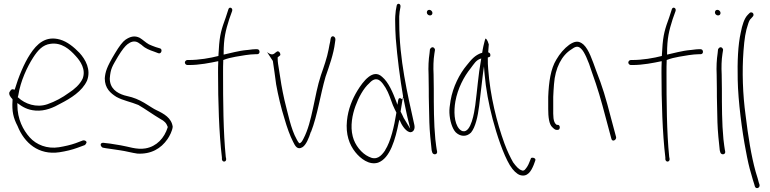

<svg xmlns="http://www.w3.org/2000/svg" viewBox="-20 -760 3991 995"><path d="M30 -285C23 -272 34 -257 44 -247L45 -245V-240C41 -183 49 -149 71 -107C106 -19 180 45 288 29C321 24 354 16 381 6L419 -8C422 -10 425 -13 427 -18C433 -27 419 -35 409 -32L372 -18C347 -9 316 -2 286 3C224 13 168 -10 134 -48C100 -86 70 -142 70 -217V-226C96 -206 123 -190 164 -187C214 -183 258 -203 293 -223C346 -250 406 -287 431 -342C453 -399 423 -452 392 -486C363 -516 329 -544 291 -555C217 -576 171 -533 136 -479C105 -432 76 -362 56 -295C43 -300 37 -297 31 -285ZM75 -267C86 -339 121 -414 152 -462C176 -499 201 -528 242 -533C299 -541 341 -505 373 -469C396 -444 427 -400 408 -352C394 -322 365 -297 337 -279C303 -254 266 -234 226 -220C168 -200 109 -222 75 -254C75 -254 72 -256 72 -256C72 -256 75 -267 75 -267ZM431 -342Z M506 -18C496 -11 506 3 512 5L528 8C555 11 578 16 603 19C632 23 663 32 692 36C763 40 814 10 848 -39C859 -55 873 -82 875 -103C869 -149 829 -171 791 -189C776 -196 762 -206 747 -215C721 -232 693 -247 663 -256L624 -266C585 -278 549 -302 549 -353V-354C553 -406 562 -416 592 -468C612 -501 629 -522 641 -531C658 -544 676 -550 695 -540L717 -525V-524C733 -510 753 -501 780 -492L801 -484C817 -479 823 -505 810 -509L787 -516C774 -521 762 -525 752 -530C734 -540 721 -554 704 -564C678 -577 655 -571 630 -554C616 -544 598 -521 576 -484C554 -448 540 -420 534 -404C527 -386 524 -369 523 -354C523 -302 553 -277 583 -258C617 -239 659 -232 697 -216C732 -196 773 -166 812 -143C831 -133 842 -123 849 -103V-100C832 -45 792 -1 734 9C688 17 644 -1 605 -7C581 -10 557 -16 532 -18H531L516 -20C513 -20 509 -20 506 -18ZM693 36C693 36 692 36 692 36C692 36 693 36 693 36ZM704 -564Z M958 -449H951C944 -449 938 -442 938 -436C938 -429 945 -423 951 -423H959C1014 -423 1068 -434 1111 -443V-437C1110 -420 1110 -402 1110 -383C1110 -235 1115 -69 1130 56V66C1133 83 1154 80 1152 63L1150 53C1137 -74 1136 -236 1136 -383C1136 -404 1136 -426 1137 -446V-449C1157 -457 1179 -462 1201 -466C1230 -471 1274 -479 1303 -479H1312C1320 -479 1325 -484 1325 -491C1325 -500 1320 -505 1312 -505H1303C1297 -505 1284 -504 1263 -501H1262C1215 -497 1173 -484 1139 -477V-483C1139 -562 1149 -601 1168 -661L1183 -703C1188 -719 1169 -727 1164 -713L1150 -670C1129 -612 1118 -581 1114 -504V-503C1113 -494 1113 -485 1112 -474V-470C1070 -459 1012 -449 958 -449Z M1394 -444C1400 -408 1405 -365 1411 -323C1421 -267 1437 -199 1454 -146C1467 -100 1483 -56 1499 -25C1510 -2 1522 18 1547 3C1566 -8 1581 -45 1591 -77H1592C1625 -161 1640 -269 1667 -362C1686 -417 1709 -480 1716 -539L1718 -553C1720 -568 1705 -578 1697 -568C1695 -566 1694 -562 1693 -557L1691 -544C1689 -535 1686 -522 1683 -504C1675 -461 1658 -413 1643 -370C1608 -264 1599 -129 1553 -42C1548 -33 1542 -18 1531 -18H1529V-20C1526 -23 1521 -30 1517 -39C1488 -90 1472 -172 1454 -242C1442 -295 1433 -348 1426 -398C1422 -422 1419 -439 1419 -457V-463C1424 -468 1433 -472 1433 -476C1433 -485 1427 -494 1420 -494C1416 -494 1414 -493 1412 -490H1411C1398 -479 1390 -470 1364 -490Z M1778 -134C1771 -64 1790 -11 1821 28C1848 62 1893 97 1939 83C2002 60 2029 -38 2047 -129C2047 -129 2050 -140 2050 -140C2050 -140 2055 -129 2055 -129C2064 -107 2088 -73 2109 -75C2124 -77 2132 -93 2127 -114C2092 -272 2049 -452 2049 -644C2048 -667 2049 -685 2051 -699L2055 -722C2057 -732 2054 -738 2048 -740C2042 -742 2036 -738 2035 -727L2031 -705C2029 -688 2027 -668 2028 -643C2028 -620 2029 -593 2031 -561C2039 -461 2053 -353 2069 -260L2074 -235C2082 -197 2089 -160 2098 -126L2106 -93L2089 -121C2084 -129 2079 -137 2074 -146L2073 -147C2068 -160 2061 -171 2056 -182L2067 -250C2065 -249 2062 -247 2062 -246C2060 -249 2057 -250 2055 -251C2045 -253 2044 -245 2042 -231L2039 -217L2035 -230C2016 -280 1994 -334 1960 -362C1913 -406 1862 -339 1832 -290C1806 -247 1784 -195 1778 -134ZM1808 -53C1794 -107 1806 -166 1822 -210C1838 -254 1863 -302 1894 -329C1909 -346 1929 -358 1950 -341C1969 -325 1989 -289 1999 -261L2016 -215C2021 -202 2029 -188 2034 -177V-175C2023 -106 2005 -27 1976 18V19C1955 50 1931 73 1891 52C1854 35 1819 -8 1808 -53ZM1894 -329C1894 -329 1894 -328 1894 -328C1894 -328 1894 -329 1894 -329ZM2067 -250C2069 -251 2070 -252 2070 -252V-253C2070 -255 2069 -258 2069 -260Z M2192 -695C2192 -687 2200 -680 2208 -680C2216 -680 2221 -685 2221 -693C2221 -701 2213 -709 2205 -709C2197 -709 2192 -704 2192 -695ZM2201 -373C2201 -350 2202 -326 2202 -299C2202 -272 2202 -246 2203 -216L2205 -126C2206 -86 2213 -12 2217 19L2220 30C2225 45 2249 42 2245 24L2243 14C2242 7 2239 -11 2236 -39C2228 -121 2228 -213 2228 -299C2228 -325 2227 -350 2227 -374C2225 -412 2226 -450 2231 -481L2234 -500C2235 -503 2233 -507 2231 -510C2222 -521 2211 -512 2208 -504L2206 -484C2201 -452 2199 -413 2201 -373ZM2227 -371Z M2309 -175C2311 -135 2323 -95 2341 -75C2363 -53 2396 -48 2421 -73C2444 -101 2456 -156 2463 -211C2470 -266 2476 -325 2483 -380L2488 -416L2491 -379C2498 -297 2513 -219 2533 -143C2555 -60 2588 39 2622 96C2640 125 2658 141 2674 147C2714 160 2733 126 2746 94L2754 72C2760 58 2734 53 2731 61V62L2722 84C2717 97 2710 108 2703 116C2697 125 2689 126 2682 122C2669 118 2655 103 2639 81C2625 56 2609 24 2594 -17C2555 -124 2520 -263 2510 -402C2508 -421 2508 -438 2508 -453V-462C2514 -464 2521 -465 2521 -471V-472C2522 -481 2519 -486 2510 -489C2511 -506 2512 -518 2513 -530C2506 -555 2498 -561 2496 -560C2495 -559 2494 -556 2492 -549C2489 -539 2481 -505 2479 -487L2478 -486C2476 -485 2475 -485 2473 -485C2442 -473 2425 -455 2399 -422C2362 -378 2327 -310 2315 -239C2311 -215 2308 -193 2309 -175ZM2340 -235C2352 -301 2384 -363 2419 -406C2436 -428 2447 -450 2474 -457L2472 -445C2459 -375 2453 -291 2443 -215C2438 -179 2422 -72 2379 -80C2373 -81 2365 -86 2359 -93C2333 -124 2331 -184 2340 -235ZM2746 94Z M2821 -195C2821 -155 2825 -115 2843 -100C2852 -91 2858 -87 2864 -87H2871C2877 -87 2881 -93 2881 -100C2881 -107 2877 -113 2871 -113H2865L2864 -114C2845 -126 2847 -164 2847 -195V-258C2848 -279 2849 -301 2851 -324C2857 -408 2891 -473 2941 -504C2958 -516 2973 -526 2991 -508C3001 -499 3009 -484 3018 -465C3028 -443 3038 -417 3047 -387C3078 -301 3093 -249 3122 -139L3148 -42C3152 -22 3175 -34 3173 -49L3147 -146C3118 -258 3103 -308 3069 -395C3050 -447 3032 -503 3004 -529C2978 -552 2957 -546 2930 -528C2904 -509 2881 -482 2863 -451C2834 -404 2824 -336 2821 -258ZM2941 -504Z M3256 -449H3249C3242 -449 3236 -442 3236 -436C3236 -429 3243 -423 3249 -423H3257C3312 -423 3366 -434 3409 -443V-437C3408 -420 3408 -402 3408 -383C3408 -235 3413 -69 3428 56V66C3431 83 3452 80 3450 63L3448 53C3435 -74 3434 -236 3434 -383C3434 -404 3434 -426 3435 -446V-449C3455 -457 3477 -462 3499 -466C3528 -471 3572 -479 3601 -479H3610C3618 -479 3623 -484 3623 -491C3623 -500 3618 -505 3610 -505H3601C3595 -505 3582 -504 3561 -501H3560C3513 -497 3471 -484 3437 -477V-483C3437 -562 3447 -601 3466 -661L3481 -703C3486 -719 3467 -727 3462 -713L3448 -670C3427 -612 3416 -581 3412 -504V-503C3411 -494 3411 -485 3410 -474V-470C3368 -459 3310 -449 3256 -449Z M3685 -695C3685 -687 3693 -680 3701 -680C3709 -680 3714 -685 3714 -693C3714 -701 3706 -709 3698 -709C3690 -709 3685 -704 3685 -695ZM3694 -373C3694 -350 3695 -326 3695 -299C3695 -272 3695 -246 3696 -216L3698 -126C3699 -86 3706 -12 3710 19L3713 30C3718 45 3742 42 3738 24L3736 14C3735 7 3732 -11 3729 -39C3721 -121 3721 -213 3721 -299C3721 -325 3720 -350 3720 -374C3718 -412 3719 -450 3724 -481L3727 -500C3728 -503 3726 -507 3724 -510C3715 -521 3704 -512 3701 -504L3699 -484C3694 -452 3692 -413 3694 -373ZM3720 -371Z M3803 -348C3805 -235 3826 -77 3845 20C3854 70 3863 109 3872 138C3880 167 3885 184 3888 192L3892 206C3897 222 3920 215 3916 197L3912 185C3910 176 3905 158 3896 130C3873 47 3857 -54 3844 -162C3829 -271 3825 -390 3833 -496C3838 -560 3843 -596 3858 -639C3862 -651 3866 -659 3873 -665L3881 -674C3883 -676 3885 -679 3885 -683C3885 -691 3880 -696 3872 -696C3868 -696 3866 -694 3864 -692L3855 -683C3837 -665 3826 -629 3819 -592C3804 -526 3801 -440 3803 -348Z"/></svg>

Font: Stray Cat
Style: LtCn
Weight: 300
Version: Version 1.0